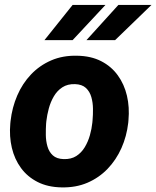

<svg xmlns="http://www.w3.org/2000/svg" viewBox="-20 -770 650 799"><path d="M22.9 -255.9 23.9 -266.1Q30.3 -322.8 51.8 -372.6Q73.2 -422.4 108.9 -460Q144.5 -497.6 192.9 -518.6Q241.2 -539.6 301.3 -538.1Q358.9 -537.1 401.1 -515.4Q443.4 -493.7 470.2 -456.5Q497.1 -419.4 508.3 -371.6Q519.5 -323.7 514.6 -270L513.7 -259.3Q507.3 -203.1 485.4 -153.8Q463.4 -104.5 427.7 -67.4Q392.1 -30.3 343.8 -9.5Q295.4 11.2 235.8 9.8Q178.7 8.8 136.5 -12.7Q94.2 -34.2 67.4 -70.8Q40.5 -107.4 29.3 -154.8Q18.1 -202.1 22.9 -255.9ZM172.9 -266.1 171.9 -255.9Q170.4 -233.9 170.7 -208.7Q170.9 -183.6 177.5 -160.6Q184.1 -137.7 200 -123.3Q215.8 -108.9 244.6 -107.9Q275.9 -106.9 297.4 -120.6Q318.8 -134.3 332.8 -157.5Q346.7 -180.7 354.2 -207.5Q361.8 -234.4 364.3 -259.8L365.2 -270Q367.2 -291.5 366.9 -317.1Q366.7 -342.8 360.1 -366Q353.5 -389.2 337.4 -404.1Q321.3 -418.9 292.5 -419.9Q261.2 -420.9 239.5 -406.7Q217.8 -392.6 204.1 -369.1Q190.4 -345.7 183.1 -318.6Q175.8 -291.5 172.9 -266.1ZM339.8 -603 472.7 -749.5H610.4L459 -603ZM165 -603 282.2 -749.5H418.9L282.2 -603Z"/></svg>

Font: Roboto ExtraBold
Style: Italic
Weight: 800
Designer: Christian Robertson
Foundry: Google
Version: Version 3.009; 2024